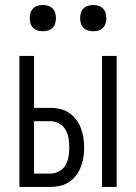

<svg xmlns="http://www.w3.org/2000/svg" viewBox="-20 -742 540 762"><path d="M385 0V-520H443V0ZM57 0V-520H115V-314H180Q199 -314 218.5 -309.5Q238 -305 254 -294Q270 -283 282 -267.5Q294 -252 301 -233.5Q308 -215 311 -195.5Q314 -176 314 -157Q314 -137 311 -117.5Q308 -98 301 -80Q294 -62 282 -46Q270 -30 254 -19.5Q238 -9 218.5 -4.5Q199 0 180 0ZM115 -53H180Q198 -53 214.5 -62Q231 -71 240 -86.5Q249 -102 252 -120.5Q255 -139 255 -157Q255 -175 252 -193Q249 -211 240 -227Q231 -243 214.5 -252Q198 -261 180 -261H115ZM350 -618Q339 -618 329 -621Q319 -624 311.5 -631.5Q304 -639 301 -649Q298 -659 298 -670Q298 -681 301 -691Q304 -701 311.5 -708.5Q319 -716 329 -719Q339 -722 350 -722Q361 -722 371 -719Q381 -716 388.5 -708.5Q396 -701 399 -691Q402 -681 402 -670Q402 -659 399 -649Q396 -639 388.5 -631.5Q381 -624 371 -621Q361 -618 350 -618ZM150 -618Q139 -618 129 -621Q119 -624 111.5 -631.5Q104 -639 101 -649Q98 -659 98 -670Q98 -681 101 -691Q104 -701 111.5 -708.5Q119 -716 129 -719Q139 -722 150 -722Q161 -722 171 -719Q181 -716 188.5 -708.5Q196 -701 199 -691Q202 -681 202 -670Q202 -659 199 -649Q196 -639 188.5 -631.5Q181 -624 171 -621Q161 -618 150 -618Z"/></svg>

Font: Iosevka Light
Style: Regular
Weight: 300
Monospace: yes
Designer: Belleve Invis
Foundry: Belleve Invis
Version: Version 32.5.0; ttfautohint (v1.8.4)